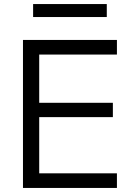

<svg xmlns="http://www.w3.org/2000/svg" viewBox="-20 -927 670 947"><path d="M93.3 0V-730H556.7V-657.9H173.4V-420H536.7V-349.3H173.4V-72.1H556.7V0ZM143.3 -843V-907H506.7V-843Z"/></svg>

Font: M PLUS 1 Thin
Style: Regular
Weight: 100
Designer: Coji Morishita
Foundry: UNDERFOREST DESIGN
Version: Version 1.001